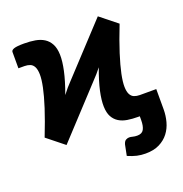

<svg xmlns="http://www.w3.org/2000/svg" viewBox="-127 -637 888 930"><g transform="rotate(-20 317.0 -172.0)"><path d="M502.5 0H493.5Q464.5 0 439.5 -4Q414.5 -8 396 -19.5Q377.5 -31 366.5 -51Q355.5 -71 354.5 -103.5Q353.5 -136 363.5 -182Q373.5 -228 397 -291Q385.5 -276.5 374.8 -264Q364 -251.5 355 -242.5L121.5 9.5L34 -60.5Q64.5 -138 82.8 -194.8Q101 -251.5 109.2 -291.2Q117.5 -331 117 -356.2Q116.5 -381.5 109.2 -395.5Q102 -409.5 89.2 -414.5Q76.5 -419.5 60.5 -419.5H29.5V-503.5Q29.5 -513 44.2 -518Q59 -523 96 -523Q127 -523 153 -518.5Q179 -514 198.2 -501.8Q217.5 -489.5 229 -468Q240.5 -446.5 241.5 -413Q242.5 -379.5 232.2 -332Q222 -284.5 198.5 -220Q210.5 -236 222 -249.5Q233.5 -263 243.5 -273L477 -524.5L564 -455Q533.5 -377.5 515.5 -320.8Q497.5 -264 489.2 -224Q481 -184 481.5 -159.2Q482 -134.5 489.2 -120.5Q496.5 -106.5 509.2 -101.5Q522 -96.5 538 -96.5H622.5V8Q622.5 40 614.2 70.8Q606 101.5 587.5 125.8Q569 150 539.5 164.8Q510 179.5 468 179.5Q445 179.5 424 174.8Q403 170 377.5 159L388.5 104Q393 88 401.8 83.2Q410.5 78.5 418.5 78.5Q426.5 78.5 436.5 81.2Q446.5 84 459.5 84Q484 84 493.2 67.2Q502.5 50.5 502.5 18.5Z"/></g></svg>

Font: Lato Heavy
Style: Regular
Weight: 800
Designer: Lukasz Dziedzic
Foundry: tyPoland Lukasz Dziedzic
Version: Version 2.007; 2014-02-27